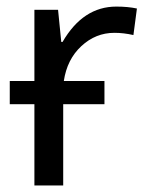

<svg xmlns="http://www.w3.org/2000/svg" viewBox="-20 -566 453 586"><path d="M335 -545.9Q370.6 -545.9 397.9 -540L387.2 -459Q357.4 -465.8 329.1 -465.8Q272 -465.8 228.3 -425.3Q184.6 -384.8 174.8 -318.8H298.8V-248H172.9V0H85V-248H9.8V-318.8H85V-536.1H157.2L167 -438H170.9Q233.4 -545.9 335 -545.9Z"/></svg>

Font: NotoSans
Style: Regular
Weight: 400
Designer: Monotype Design team
Foundry: Monotype Imaging Inc.
Version: Version 1.04